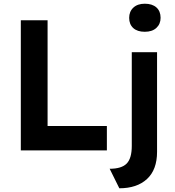

<svg xmlns="http://www.w3.org/2000/svg" viewBox="-20 -809 939 1033"><path d="M92 0V-700H236V-131H555V0ZM759 -638Q719 -638 697 -658Q675 -678 675 -713Q675 -747 697.5 -768Q720 -789 759 -789Q799 -789 821.5 -769Q844 -749 844 -713Q844 -680 821.5 -659Q799 -638 759 -638ZM622 204 570 99Q634 99 661.5 71Q689 43 689 -24V-528H825V8Q825 104 771 154Q717 204 622 204Z"/></svg>

Font: Lexend SemiBold
Style: Regular
Weight: 600
Designer: Bonnie Shaver-Troup, Thomas Jockin
Foundry: Lexend
Version: Version 1.005; ttfautohint (v1.8.3)